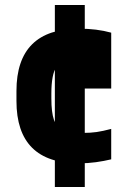

<svg xmlns="http://www.w3.org/2000/svg" viewBox="-20 -645 540 770"><path d="M200 -260V-625H320V-260ZM200 105V-260H320V105ZM297 10Q46 10 46 -240V-280Q46 -530 298 -530Q368 -530 426 -514V-290H288V-495L360 -390Q342 -398 320.5 -403Q299 -408 277 -408Q227 -408 206.5 -377.5Q186 -347 186 -270V-250Q186 -194 196.5 -164Q207 -134 234.5 -123Q262 -112 313 -112Q343 -112 367.5 -115.5Q392 -119 426 -128V-6Q397 1 364.5 5.5Q332 10 297 10Z"/></svg>

Font: M PLUS 1 Code
Style: Regular
Weight: 400
Designer: Coji Morishita
Foundry: UNDERFOREST DESIGN
Version: Version 1.005